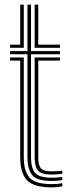

<svg xmlns="http://www.w3.org/2000/svg" viewBox="-20 -790 305 817"><path d="M200 -20Q137.8 -20 117.2 -44.6Q96.8 -69.2 96.8 -121.2V-559.2H23V-572.8H96.8V-770H112V-572.8H235.2V-559.2H112V-121.2Q112 -74.5 129.8 -54.1Q147.5 -33.8 200 -33.8Q222.2 -33.8 245.2 -36.8V-23.8Q226.5 -20 200 -20ZM23 -586.5V-600H66V-770H81.2V-586.5ZM127.5 -586.5V-770H142.8V-600H235.2V-586.5ZM200 7.2Q124.2 7.2 95.1 -22.6Q66 -52.5 66 -121.2V-532H23V-545.5H81.2V-121.2Q81.2 -61.2 105.9 -33.9Q130.5 -6.5 200 -6.5Q212 -6.5 223.8 -7.4Q235.5 -8.2 245.2 -10.8V2.5Q227.2 7.2 200 7.2ZM200 -47.2Q156 -47.2 141.8 -64.1Q127.5 -81 127.5 -121.2V-545.5H235.2V-532H142.8V-121.2Q142.8 -87.8 153.5 -74.4Q164.2 -61 200 -61Q231 -61 245.2 -63.5V-50.5Q226.8 -47.2 200 -47.2Z"/></svg>

Font: Big Shoulders Inline Display Medium
Style: Regular
Weight: 500
Designer: Patric King
Foundry: XO Type Co
Version: Version 1.000